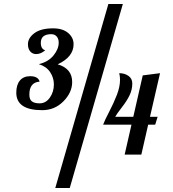

<svg xmlns="http://www.w3.org/2000/svg" viewBox="-20 -770 859 955"><path d="M591 -750 327 165H255L519 -750ZM634 -150H493Q500 -170 522.5 -213Q545 -256 561 -297Q577 -338 577 -373Q577 -391 573 -406Q600 -406 619 -392.5Q638 -379 638 -355Q638 -324 624.5 -296Q611 -268 586 -236Q561 -204 553 -189H643L690 -395L776 -406L726 -189H764L752 -150H717L683 -1H600ZM177 -364Q126 -360 126 -300Q126 -275 139 -265.5Q152 -256 177 -256Q208 -256 228 -284.5Q248 -313 248 -350Q248 -383 229.5 -411Q211 -439 173 -451Q220 -462 246 -494Q272 -526 272 -558Q272 -577 262 -588.5Q252 -600 235 -600Q183 -600 183 -557Q183 -526 205 -520Q183 -501 160 -501Q142 -501 130.5 -514Q119 -527 119 -550Q119 -581 151 -605Q183 -629 244 -629Q292 -629 319 -606Q346 -583 346 -550Q346 -487 267 -450Q339 -429 339 -362Q339 -310 295.5 -266Q252 -222 190 -222Q61 -222 61 -309Q61 -348 79 -369.5Q97 -391 130 -391Q170 -391 177 -364Z"/></svg>

Font: Lobster 1.4
Style: Regular
Weight: 400
Designer: Pablo Impallari
Foundry: Pablo Impallari. www.impallari.com
Version: Version 1.4